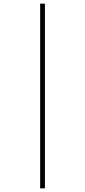

<svg xmlns="http://www.w3.org/2000/svg" viewBox="-20 -782 465 1047"><path d="M199 -762V245H225V-762Z"/></svg>

Font: Noto Sans Condensed Thin
Style: Regular
Weight: 100
Width: 3
Designer: Monotype Design Team
Foundry: Monotype Imaging Inc.
Version: Version 2.013